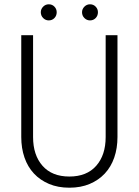

<svg xmlns="http://www.w3.org/2000/svg" viewBox="-20 -864 646 894"><path d="M79 -700V-226Q79 -174 94 -130.5Q109 -87 138 -56Q167 -25 208.5 -7.5Q250 10 303 10Q356 10 397.5 -7.5Q439 -25 468 -56Q497 -87 512 -130.5Q527 -174 527 -226V-700H472V-226Q472 -142 428 -92Q384 -42 303 -42Q222 -42 178 -92Q134 -142 134 -226V-700ZM362 -807Q362 -791 373 -780Q384 -769 399 -769Q415 -769 425.5 -780Q436 -791 436 -807Q436 -822 425.5 -833Q415 -844 399 -844Q384 -844 373 -833Q362 -822 362 -807ZM170 -807Q170 -791 181 -780Q192 -769 207 -769Q223 -769 233.5 -780Q244 -791 244 -807Q244 -822 233.5 -833Q223 -844 207 -844Q192 -844 181 -833Q170 -822 170 -807Z"/></svg>

Font: Jost Light
Style: Regular
Weight: 300
Version: Version 3.710